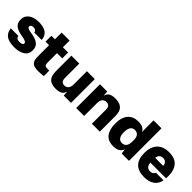

<svg xmlns="http://www.w3.org/2000/svg" viewBox="219 -1882 3048 3048"><g transform="rotate(45 1743.5 -358.0)"><path d="M273 -548Q493 -548 504 -377H338Q331 -428 270 -428Q244 -428 227.5 -418Q211 -408 211 -390Q211 -369 231.5 -357Q252 -345 308 -337Q417 -322 469.5 -280.5Q522 -239 522 -161Q522 -74 453.5 -30Q385 14 278 14Q159 14 98 -28.5Q37 -71 27 -161H197Q201 -131 221 -118Q241 -105 281 -105Q349 -105 349 -144Q349 -182 252 -197Q136 -215 87 -254.5Q38 -294 38 -375Q38 -453 102 -500.5Q166 -548 273 -548Z M824 -195Q824 -141 843.5 -127.5Q863 -114 934 -118V5Q872 13 809 13Q725 13 689 -17.5Q653 -48 648 -108Q646 -138 646 -191V-401H566V-533H646V-684H824V-533H942V-401H824Z M1204 14Q1038 14 1019 -127Q1014 -161 1014 -225V-534H1192V-212Q1192 -120 1270 -120Q1314 -120 1338.5 -151Q1363 -182 1363 -244V-534H1540V0H1377L1370 -85Q1355 -28 1314.5 -7Q1274 14 1204 14Z M1989 -548Q2162 -548 2181 -407Q2186 -373 2186 -309V0H2008V-314Q2008 -360 1990 -383.5Q1972 -407 1928 -407Q1884 -408 1859 -377Q1834 -346 1834 -283V0H1656V-534H1819L1826 -445Q1840 -502 1880.5 -525Q1921 -548 1989 -548Z M2841 -730V0H2677L2666 -85Q2636 14 2498 14Q2381 14 2324.5 -58.5Q2268 -131 2268 -263Q2268 -404 2330 -476Q2392 -548 2506 -548Q2628 -548 2663 -467V-730ZM2462 -262Q2462 -195 2487 -157.5Q2512 -120 2562 -120Q2663 -120 2663 -260V-283Q2663 -353 2635.5 -383.5Q2608 -414 2565 -414Q2462 -414 2462 -262Z M3199 -548Q3329 -548 3392 -475Q3455 -402 3455 -277Q3455 -254 3453 -220H3100Q3107 -165 3131 -141.5Q3155 -118 3196 -118Q3259 -118 3277 -169H3447Q3433 -82 3367 -34Q3301 14 3193 14Q2924 14 2924 -263Q2924 -395 2992.5 -471.5Q3061 -548 3199 -548ZM3100 -328H3283Q3272 -416 3193 -416Q3114 -416 3100 -328Z"/></g></svg>

Font: Nacelle Heavy
Style: Regular
Weight: 800
Designer: Sora Sagano
Foundry: Sora Sagano
Version: Version 1.000;FEAKit 1.0